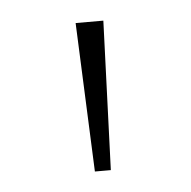

<svg xmlns="http://www.w3.org/2000/svg" viewBox="-31 -794 275 276"><g transform="rotate(-5 107.0 -655.5)"><path d="M119 -548H96L87 -763H127Z"/></g></svg>

Font: Bitter Pro ExtraLight
Style: Regular
Weight: 275
Designer: Sol Matas, and Bitter project Authors
Foundry: Sol Matas
Version: Version 1.010